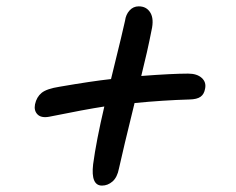

<svg xmlns="http://www.w3.org/2000/svg" viewBox="-20 -620 740 602"><path d="M133.8 -253.9Q108.9 -249.5 97.4 -261.5Q85.9 -273.4 89.8 -293Q94.7 -315.9 110.6 -328.9Q126.5 -341.8 167 -348.1Q269 -365.7 328.1 -372.1Q368.7 -537.1 372.1 -555.2Q374.5 -574.2 386.2 -587.2Q397.9 -600.1 415 -600.1Q439.5 -600.1 451.4 -580.3Q463.4 -560.5 455.1 -524.9Q442.4 -459.5 422.9 -381.8Q520 -389.2 569.8 -389.2Q597.7 -389.2 612.5 -375.7Q627.4 -362.3 623 -341.8Q620.1 -324.7 608.9 -316.7Q597.7 -308.6 574.2 -308.1Q491.2 -305.7 401.9 -296.9Q366.2 -151.9 353 -91.8Q347.7 -64 332.8 -51Q317.9 -38.1 299.8 -38.1Q264.2 -38.1 272 -105Q281.7 -177.7 307.1 -286.1Q247.1 -276.9 133.8 -253.9Z"/></svg>

Font: Shantell Sans Normal
Style: Italic
Weight: 400
Italic angle: -11.31°
Designer: Stephen Nixon, Anya Danilova, Shantell Martin
Foundry: Arrow Type
Version: Version 1.006;[559af2be0]